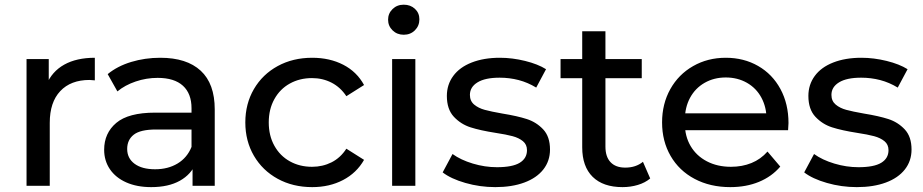

<svg xmlns="http://www.w3.org/2000/svg" viewBox="-20 -777 3862 803"><path d="M91 -529.9H183.9V-386L174.1 -422.4Q196.9 -477.7 248.5 -506.6Q300.1 -535.4 376.6 -535.4V-440.9Q360.7 -442.6 354.3 -442.6Q275.9 -442.6 232 -395.9Q188.1 -349.3 188.1 -263.4V0H91Z M785.3 -111.9 781 -133.1V-324.3Q781 -385.6 745.1 -418.4Q709.1 -451.3 639.3 -451.3Q591.9 -451.3 547.2 -436.1Q502.6 -420.9 471 -394.7L430.4 -467Q470.9 -500.4 528.6 -517.9Q586.3 -535.4 650.3 -535.4Q760.9 -535.4 819.5 -481.2Q878.1 -427 878.1 -319.3V0H785.3ZM415.6 -150.6Q415.6 -220.3 466.4 -263.1Q517.1 -305.9 628.7 -305.9H796.3V-235.4H632.9Q566.9 -235.4 539.4 -213.7Q511.9 -192 511.9 -154.1Q511.9 -114.9 542.9 -92Q573.9 -69.1 628.6 -69.1Q682.7 -69.1 722.7 -93.2Q762.7 -117.3 781 -162.6L799.6 -95.6Q780.1 -47.9 732.3 -21.1Q684.4 5.6 612.3 5.6Q552.7 5.6 508.2 -14.1Q463.7 -33.9 439.6 -69.4Q415.6 -104.9 415.6 -150.6Z M1006 -265Q1006 -342.7 1041.9 -404.4Q1077.9 -466 1141.4 -500.7Q1205 -535.4 1285.7 -535.4Q1359 -535.4 1415.6 -506.2Q1472.3 -477 1502.6 -421.4L1428.6 -374.7Q1403.9 -412.1 1366.6 -431.3Q1329.3 -450.4 1284.9 -450.4Q1233.3 -450.4 1192.2 -427.6Q1151.1 -404.9 1127.6 -362.6Q1104 -320.4 1104 -265Q1104 -209.4 1127.6 -167.3Q1151.1 -125.1 1192.2 -102.3Q1233.3 -79.4 1284.9 -79.4Q1329.3 -79.4 1366.6 -98.1Q1403.9 -116.9 1428.6 -155.1L1502.6 -108.4Q1471.4 -53.7 1414.8 -24.1Q1358.1 5.6 1285.7 5.6Q1205 5.6 1141.4 -29.2Q1077.9 -64 1041.9 -125.6Q1006 -187.3 1006 -265Z M1620 -529.9H1717.1V0H1620ZM1603.1 -694.6Q1603.1 -721 1621.9 -739.2Q1640.6 -757.4 1668.6 -757.4Q1696.7 -757.4 1715.4 -740.1Q1734 -722.7 1734 -696.3Q1734 -669.1 1715.4 -650.4Q1696.7 -631.7 1668.6 -631.7Q1640.6 -631.7 1621.9 -650Q1603.1 -668.3 1603.1 -694.6Z M1831.4 -56 1872.6 -132.9Q1906.9 -108.1 1957.4 -92.9Q2007.9 -77.7 2058.3 -77.7Q2123.1 -77.7 2153.6 -96.2Q2184 -114.7 2184 -149Q2184 -172.6 2167.1 -186.5Q2150.1 -200.4 2123.6 -207.5Q2097.1 -214.6 2053 -221.3Q1988.6 -231.4 1948.1 -244.4Q1907.6 -257.3 1878.2 -288.6Q1848.9 -320 1848.9 -375.9Q1848.9 -423 1875.6 -459.4Q1902.4 -495.9 1952.9 -515.6Q2003.4 -535.4 2070.4 -535.4Q2122.7 -535.4 2176.1 -522.2Q2229.6 -509 2263.7 -487.6L2222.6 -410.7Q2187.4 -432.1 2149.3 -442.1Q2111.1 -452.1 2069.6 -452.1Q2009.1 -452.1 1977.2 -432.6Q1945.3 -413.1 1945.3 -380.1Q1945.3 -354.6 1963.1 -339.6Q1981 -324.7 2007.3 -317.6Q2033.6 -310.4 2081 -302.1Q2143.7 -291.9 2183.6 -279Q2223.4 -266.1 2251.9 -235.8Q2280.3 -205.4 2280.3 -151.6Q2280.3 -103.9 2252.4 -68.3Q2224.4 -32.7 2172.9 -13.6Q2121.3 5.6 2051.4 5.6Q1986.9 5.6 1926.3 -11.9Q1865.7 -29.3 1831.4 -56Z M2415 -160.9V-646.3H2512.1V-164.1Q2512.1 -121.1 2533.6 -98.6Q2555 -76 2595 -76Q2639.3 -76 2669 -100.3L2699.3 -30.6Q2678 -12.6 2647.5 -3.5Q2617 5.6 2583.7 5.6Q2502.3 5.6 2458.6 -37.5Q2415 -80.6 2415 -160.9ZM2324.4 -529.9H2664V-450H2324.4Z M2749 -265Q2749 -342.6 2783.4 -404.2Q2817.9 -465.9 2878.8 -500.6Q2939.7 -535.4 3015.4 -535.4Q3091 -535.4 3150.7 -501.1Q3210.4 -466.9 3244.1 -404.6Q3277.7 -342.3 3277.7 -262.3Q3276.9 -247.4 3276 -232.4H2825.1V-302.9H3224.7L3185.9 -278.4Q3185.9 -328.3 3164.6 -368.2Q3143.4 -408.1 3104.1 -430.6Q3064.7 -453 3015.4 -453Q2966.1 -453 2926.9 -430.6Q2887.6 -408.1 2865.9 -367.8Q2844.3 -327.4 2844.3 -275.9V-259.9Q2844.3 -207 2868.4 -166.1Q2892.6 -125.1 2936.4 -102.3Q2980.1 -79.4 3037 -79.4Q3084 -79.4 3122.8 -95.2Q3161.6 -111 3189.9 -143.1L3243.3 -80.3Q3207.6 -38.4 3154.1 -16.4Q3100.7 5.6 3034.4 5.6Q2950.1 5.6 2885.2 -28.8Q2820.3 -63.1 2784.6 -124.9Q2749 -186.6 2749 -265Z M3343.4 -56 3384.6 -132.9Q3418.9 -108.1 3469.4 -92.9Q3519.9 -77.7 3570.3 -77.7Q3635.1 -77.7 3665.6 -96.2Q3696 -114.7 3696 -149Q3696 -172.6 3679.1 -186.5Q3662.1 -200.4 3635.6 -207.5Q3609.1 -214.6 3565 -221.3Q3500.6 -231.4 3460.1 -244.4Q3419.6 -257.3 3390.2 -288.6Q3360.9 -320 3360.9 -375.9Q3360.9 -423 3387.6 -459.4Q3414.4 -495.9 3464.9 -515.6Q3515.4 -535.4 3582.4 -535.4Q3634.7 -535.4 3688.1 -522.2Q3741.6 -509 3775.7 -487.6L3734.6 -410.7Q3699.4 -432.1 3661.3 -442.1Q3623.1 -452.1 3581.6 -452.1Q3521.1 -452.1 3489.2 -432.6Q3457.3 -413.1 3457.3 -380.1Q3457.3 -354.6 3475.1 -339.6Q3493 -324.7 3519.3 -317.6Q3545.6 -310.4 3593 -302.1Q3655.7 -291.9 3695.6 -279Q3735.4 -266.1 3763.9 -235.8Q3792.3 -205.4 3792.3 -151.6Q3792.3 -103.9 3764.4 -68.3Q3736.4 -32.7 3684.9 -13.6Q3633.3 5.6 3563.4 5.6Q3498.9 5.6 3438.3 -11.9Q3377.7 -29.3 3343.4 -56Z"/></svg>

Font: iiserrat Thin
Style: Regular
Weight: 100
Designer: Akira Ohta
Foundry: Akira Ohta
Version: Version 1.200;Glyphs 3.3.1 (3343)